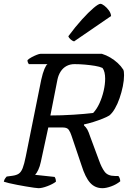

<svg xmlns="http://www.w3.org/2000/svg" viewBox="-31 -986 683 1006"><path d="M171 0Q165 0 147 -2.5Q129 -5 105.5 -9Q82 -13 58.5 -17.5Q35 -22 16 -26.5Q-3 -31 -11 -34Q-9 -45 -3 -52.5Q3 -60 4 -61L34 -65Q56 -68 68 -76.5Q80 -85 88 -105.5Q96 -126 104 -166L185 -568Q193 -604 202 -625Q211 -646 218 -650H120Q117 -654 115 -659Q113 -664 113 -671Q120 -678 133.5 -685.5Q147 -693 161 -698.5Q175 -704 181 -704H503Q526 -697 547 -684.5Q568 -672 585.5 -656Q603 -640 615 -621Q617 -617 618 -610Q619 -603 619 -592Q619 -565 612.5 -533.5Q606 -502 595.5 -471.5Q585 -441 571 -417Q557 -393 542 -381Q529 -373 506.5 -364Q484 -355 458.5 -347Q433 -339 409 -334V-329Q420 -319 426.5 -307.5Q433 -296 442 -269L488 -145Q501 -108 517.5 -86Q534 -64 571 -64H589Q594 -59 596.5 -51Q599 -43 599 -36Q578 -19 551.5 -9.5Q525 0 506 0Q467 0 441.5 -28Q416 -56 396 -120L344 -274Q338 -293 329.5 -305.5Q321 -318 299 -318H222L183 -138Q178 -114 169.5 -96Q161 -78 153 -70L255 -59Q257 -57 259.5 -50.5Q262 -44 262 -34Q245 -21 217 -10.5Q189 0 171 0ZM233 -381Q292 -381 354 -385Q416 -389 457 -394Q476 -414 490 -444.5Q504 -475 512 -509.5Q520 -544 520 -574Q520 -592 516.5 -606.5Q513 -621 506 -630Q491 -637 466.5 -641Q442 -645 414 -647.5Q386 -650 359 -650Q336 -650 317.5 -640Q299 -630 287 -611.5Q275 -593 270 -569ZM357 -769Q347 -772 338 -780.5Q329 -789 327 -796Q364 -846 398.5 -884Q433 -922 459 -944Q485 -966 495 -966Q503 -966 516 -956Q529 -946 539.5 -931.5Q550 -917 551 -902Z"/></svg>

Font: Texturina 12pt Medium
Style: Italic
Weight: 500
Italic angle: -11°
Designer: Guillermo Torres Carreño
Foundry: Omnibus-Type
Version: Version 1.002